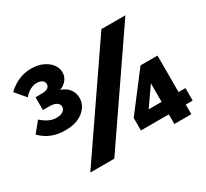

<svg xmlns="http://www.w3.org/2000/svg" viewBox="-144 -939 1243 1157"><g transform="rotate(-30 478.0 -360.5)"><path d="M347 0H180L670 -715H837ZM883 0H765V-67H571V-154L765 -408H883V-154H931V-67H883ZM765 -283 675 -154H765ZM9 -363 67 -434Q95 -409 120 -398Q145 -387 170 -387Q198 -387 215 -398.5Q232 -410 232 -429Q232 -447 214.5 -458Q197 -469 165 -469H121V-558H165Q193 -558 206.5 -567.5Q220 -577 220 -593Q220 -608 207 -618.5Q194 -629 168 -629Q148 -629 125.5 -618Q103 -607 80 -581L20 -652Q54 -685 95.5 -703Q137 -721 183 -721Q229 -721 263.5 -705Q298 -689 317.5 -663.5Q337 -638 337 -607Q337 -578 319.5 -556Q302 -534 272 -522Q309 -510 329 -484Q349 -458 349 -422Q349 -370 303.5 -332.5Q258 -295 178 -295Q74 -295 9 -363Z"/></g></svg>

Font: Wix Madefor Text ExtraBold
Style: Regular
Weight: 800
Designer: Dalton Maag Ltd
Foundry: Dalton Maag Ltd
Version: Version 3.100